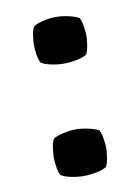

<svg xmlns="http://www.w3.org/2000/svg" viewBox="-61 -494 398 545"><g transform="rotate(-10 138.0 -221.0)"><path d="M62 -58Q62 -67 64.2 -83.8Q66.5 -100.5 72 -110.5Q83 -117 101.8 -121.2Q120.5 -125.5 137.5 -125.5Q154 -125.5 173.2 -121.2Q192.5 -117 203.5 -110.5Q208.5 -100.5 211 -83.8Q213.5 -67 213.5 -58Q213.5 -49 211 -32.2Q208.5 -15.5 203.5 -5.5Q193 1.5 173.5 5.2Q154 9 137.5 9Q120.5 9 101.8 5.2Q83 1.5 72 -5.5Q66.5 -15.5 64.2 -32.2Q62 -49 62 -58ZM62 -382Q62 -391 64.2 -407.8Q66.5 -424.5 72 -434.5Q83 -441 101.8 -445.2Q120.5 -449.5 137.5 -449.5Q154 -449.5 173.2 -445.2Q192.5 -441 203.5 -434.5Q208.5 -424.5 211 -407.8Q213.5 -391 213.5 -382Q213.5 -373 211 -356.2Q208.5 -339.5 203.5 -329.5Q193 -322.5 173.5 -318.8Q154 -315 137.5 -315Q120.5 -315 101.8 -318.8Q83 -322.5 72 -329.5Q66.5 -339.5 64.2 -356.2Q62 -373 62 -382Z"/></g></svg>

Font: Signika Medium
Style: Regular
Weight: 500
Designer: Anna Giedry
Foundry: Anna Giedry
Version: Version 2.000